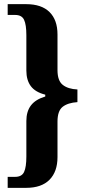

<svg xmlns="http://www.w3.org/2000/svg" viewBox="-20 -780 409 925"><path d="M17 72H53Q85 72 96 48.5Q107 25 107 -26V-197Q107 -243 129 -272Q151 -301 198 -315V-324Q150 -336 128.5 -365Q107 -394 107 -440V-610Q107 -661 96 -684.5Q85 -708 53 -708H17V-760H106Q180 -760 218.5 -722Q257 -684 257 -614V-442Q257 -391 282.5 -371Q308 -351 353 -349V-288Q307 -285 282 -265.5Q257 -246 257 -194V-23Q257 47 218.5 86Q180 125 106 125H17Z"/></svg>

Font: Noto Serif CondExtraBold
Style: Regular
Weight: 800
Width: 3
Designer: Monotype Design Team
Foundry: Monotype Imaging Inc.
Version: Version 1.001